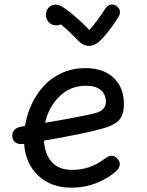

<svg xmlns="http://www.w3.org/2000/svg" viewBox="-20 -832 660 864"><path d="M300.5 12.5Q210.5 12.5 152.8 -41Q95 -94.5 88.5 -184.5H88Q65 -181 50.8 -190Q36.5 -199 35.5 -217.5Q34 -235.5 44.5 -247.2Q55 -259 77.5 -262.5Q80.5 -263 92.5 -265Q101 -317.5 123 -364.2Q145 -411 178.8 -447.2Q212.5 -483.5 260.5 -504.5Q308.5 -525.5 364 -525.5Q445 -525.5 491.2 -482Q537.5 -438.5 537.5 -365Q537.5 -317 517 -293Q496.5 -269 445 -254.5Q370 -232.5 177.5 -199Q182 -137 213.5 -102.2Q245 -67.5 304.5 -67.5Q385 -67.5 448.5 -116Q460.5 -124.5 468.2 -128.2Q476 -132 485.8 -130.8Q495.5 -129.5 505.5 -120.5Q520 -107 519 -91.5Q518 -76 503.5 -62.5Q469.5 -31 415.8 -9.2Q362 12.5 300.5 12.5ZM183 -279.5Q341.5 -306 406.5 -322.5Q456.5 -334.5 456.5 -373.5Q456.5 -406 434.2 -426Q412 -446 366.5 -446Q296.5 -446 247.8 -398.5Q199 -351 183 -279.5ZM198.5 -733Q209 -721 225.2 -718.5Q241.5 -716 253.5 -722.5Q298 -686 334.5 -646Q357.5 -625 381.8 -625.5Q406 -626 428 -646.5Q467 -683 510.5 -751.5Q531 -782 507 -803Q495.5 -813 480.5 -811.5Q465.5 -810 456 -796Q418 -737.5 382.5 -697Q318.5 -761.5 275 -792Q231 -825 202 -801Q188.5 -789.5 186.8 -769.5Q185 -749.5 198.5 -733Z"/></svg>

Font: Monaspace Radon
Style: Regular
Weight: 400
Designer: Riley Cran & the Lettermatic Team
Foundry: Lettermatic
Version: Version 1.000 (Monaspace Radon)